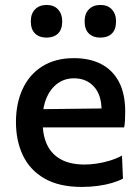

<svg xmlns="http://www.w3.org/2000/svg" viewBox="-20 -744 567 776"><path d="M310.5 11.5Q219 11.5 160 -22.5Q101 -56.5 72.8 -115.5Q44.5 -174.5 44.5 -251Q44.5 -326.5 71.8 -385Q99 -443.5 151.5 -476.2Q204 -509 278.5 -509Q343 -509 389.5 -484.8Q436 -460.5 461 -412.5Q486 -364.5 486 -293.5Q486 -274.5 485.2 -259.2Q484.5 -244 482 -229L388.5 -270Q389.5 -277.5 390 -284.8Q390.5 -292 390.5 -298.5Q390.5 -360 359.8 -393.8Q329 -427.5 279.5 -427.5Q241 -427.5 212.5 -406.5Q184 -385.5 168.2 -349Q152.5 -312.5 152.5 -265V-249Q152.5 -196 170.8 -158Q189 -120 226.8 -99.5Q264.5 -79 322 -79Q344 -79 370.2 -82.8Q396.5 -86.5 423 -94.5Q449.5 -102.5 473 -115L477 -22Q458 -12 432.5 -4.5Q407 3 376.2 7.2Q345.5 11.5 310.5 11.5ZM87.5 -229V-302L418 -306L482 -279.5V-229ZM385 -592Q356.5 -592 339.2 -608.5Q322 -625 322 -658Q322 -689 339.5 -706.5Q357 -724 386 -724Q415.5 -724 432.2 -705.8Q449 -687.5 449 -658Q449 -625 432.2 -608.5Q415.5 -592 385 -592ZM167.5 -592Q139 -592 121.8 -608.5Q104.5 -625 104.5 -658Q104.5 -689 122 -706.5Q139.5 -724 168.5 -724Q198 -724 214.8 -705.8Q231.5 -687.5 231.5 -658Q231.5 -625 214.5 -608.5Q197.5 -592 167.5 -592Z"/></svg>

Font: Commissioner Thin Medium
Style: Regular
Weight: 500
Version: Version 1.000